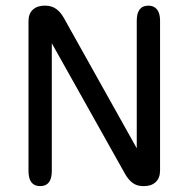

<svg xmlns="http://www.w3.org/2000/svg" viewBox="-20 -642 659 669"><path d="M120 6.5Q79.3 6.5 79.3 -46.2V-568.3Q79.3 -594.7 94.7 -608.5Q110 -622.3 135.5 -622.3H137.7Q160 -622.3 175.9 -610.8Q191.8 -599.3 203.3 -578L456.5 -125.3V-569.8Q456.5 -622.3 497.2 -622.3Q516.3 -622.3 527 -609.2Q537.7 -596.2 537.7 -569.8V-47.7Q537.7 -21.8 522.6 -7.7Q507.5 6.5 481.8 6.5H479.2Q456.7 6.5 441.5 -5.1Q426.3 -16.7 414.8 -37.8L160.5 -491.3V-46.2Q160.5 6.5 120 6.5Z"/></svg>

Font: Sono ExtraLight
Style: Regular
Weight: 200
Designer: Tyler Finck
Foundry: Tyler Finck
Version: Version 2.112